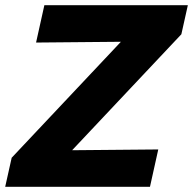

<svg xmlns="http://www.w3.org/2000/svg" viewBox="-47 -720 744 740"><path d="M-27 0 -2 -112 419 -559 92 -556 124 -700H677L652 -588L231 -141L563 -144L531 0Z"/></svg>

Font: Red Hat Text
Style: Italic
Weight: 300
Italic angle: -12°
Designer: Pentagram, MCKL
Foundry: Pentagram, MCKL
Version: Version 1.023